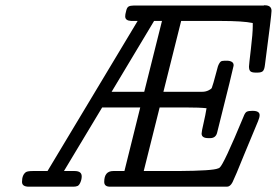

<svg xmlns="http://www.w3.org/2000/svg" viewBox="-20 -704 1044 724"><path d="M63 -18.1Q63 -44.9 78.1 -55.2Q85 -59.1 104 -59.1H159.2L499 -625H475.1Q452.1 -626 452.1 -642.1Q452.1 -649.9 455.1 -660.2Q458 -675.3 464.6 -679.2Q471.2 -683.1 483.9 -683.1H974.1L976.1 -684.1H978Q1003.9 -684.1 1003.9 -663.1Q1003.9 -647.9 979 -459Q977.1 -441.9 971.4 -436Q965.8 -430.2 950.2 -430.2H944.8Q929.7 -430.2 924.3 -435.1Q918.9 -439.9 918.9 -453.1Q918.9 -459 926 -518.6Q933.1 -578.1 933.1 -605V-617.2Q896 -625 812 -625H663.1L596.2 -357.9H692.9Q729 -357.9 742.4 -357.9Q755.9 -357.9 766.8 -363.5Q777.8 -369.1 778.8 -373Q779.8 -377 785.2 -393.1Q790 -410.2 794.9 -428.5Q799.8 -446.8 801.5 -452.9Q803.2 -459 807.6 -466.1Q812 -473.1 817.6 -474.1Q823.2 -475.1 835.2 -475.1Q847.2 -475.1 854.5 -470.5Q861.8 -465.8 860.8 -456.1Q860.8 -451.2 798.8 -204.1Q793.9 -183.1 772 -183.1H766.1Q740.2 -183.1 740.2 -200.2Q740.2 -208 747.6 -239.5Q754.9 -271 758.8 -295.9Q732.9 -298.8 681.2 -298.8H582L522 -59.1H652.8Q782.7 -60.1 801.8 -68.8Q805.7 -69.8 808.1 -71.8Q823.2 -83 897.9 -263.2Q903.8 -279.3 910.4 -282.7Q917 -286.1 932.1 -286.1Q959 -286.1 959 -270Q959 -261.2 953.1 -247.1Q932.1 -196.3 901.9 -124Q865.7 -34.2 856.9 -17.1Q848.1 0 835.9 0H395Q373 0 373 -18.1Q373 -59.1 407.2 -59.1H449.2L508.8 -298.8H365.2L221.2 -59.1H261.2Q288.1 -59.1 288.1 -39.1Q288.1 -27.8 283.4 -16.8Q278.8 -5.9 272.9 -2.9Q266.1 0 256.8 0H88.9Q63 0 63 -18.1ZM400.9 -357.9H523.9L590.8 -625H561Z"/></svg>

Font: CMU Concrete
Style: Italic
Weight: 500
Italic angle: -14.04°
Version: Version 0.7.0